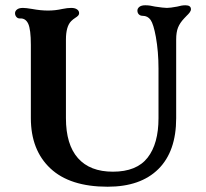

<svg xmlns="http://www.w3.org/2000/svg" viewBox="-20 -698 780 728"><path d="M97 -250V-528Q97 -586 87 -608Q77 -629 57 -628H55Q47 -628 42 -634Q37 -640 37 -648Q37 -656 44.5 -662Q52 -668 67 -668Q78 -668 102 -664Q134 -658 162 -658Q190 -658 216 -664Q236 -668 250 -668Q264 -668 272 -662.5Q280 -657 280 -648Q280 -643 276.5 -639Q273 -635 265 -630Q257 -625 250 -618Q230 -598 230 -548V-250Q230 -150 275.5 -98.5Q321 -47 408 -47Q498 -47 539.5 -100Q581 -153 581 -250V-438Q581 -502 571 -558Q562 -607 551 -622.5Q540 -638 521 -638Q512 -638 506.5 -643.5Q501 -649 501 -658Q501 -666 508.5 -672Q516 -678 531 -678Q548 -678 568 -673Q601 -668 613 -668Q625 -668 652 -673Q669 -678 683 -678Q704 -678 704 -663Q704 -657 699 -650.5Q694 -644 688 -638.5Q682 -633 678 -628Q662 -611 655 -593.5Q648 -576 648 -548V-250Q648 -124 580.5 -57Q513 10 388 10Q245 10 171 -59.5Q97 -129 97 -250Z"/></svg>

Font: Raigarh Medium
Style: Regular
Weight: 500
Designer: jaikishan Patel
Foundry: MagicType
Version: Version 1.000